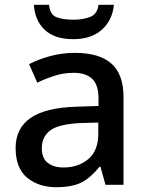

<svg xmlns="http://www.w3.org/2000/svg" viewBox="-20 -769 614 799"><path d="M292 -549Q393 -549 443.5 -504.5Q494 -460 494 -365V0H419L398 -75H394Q359 -31 320.5 -10.5Q282 10 214 10Q141 10 93 -29.5Q45 -69 45 -153Q45 -235 107 -278Q169 -321 298 -325L390 -328V-358Q390 -417 363 -441.5Q336 -466 287 -466Q246 -466 208 -454Q170 -442 135 -425L101 -502Q139 -522 188.5 -535.5Q238 -549 292 -549ZM317 -257Q225 -253 189.5 -226.5Q154 -200 154 -152Q154 -110 179 -91Q204 -72 244 -72Q306 -72 347.5 -107Q389 -142 389 -212V-259ZM454 -749Q448 -685 404 -645.5Q360 -606 285 -606Q207 -606 166 -645Q125 -684 121 -749H184Q188 -708 215 -697.5Q242 -687 287 -687Q325 -687 355 -698.5Q385 -710 390 -749Z"/></svg>

Font: Noto Sans Bengali Medium
Style: Regular
Weight: 500
Designer: Jelle Bosma - Monotype Design Team
Foundry: Monotype Imaging Inc.
Version: Version 2.003; ttfautohint (v1.8.4.7-5d5b)